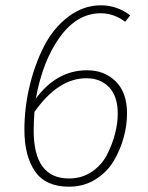

<svg xmlns="http://www.w3.org/2000/svg" viewBox="-20 -694 558 724"><path d="M308 -429Q374 -429 416.5 -387Q459 -345 459 -266Q459 -222 446.5 -176Q434 -130 409 -87.5Q384 -45 340 -17.5Q296 10 240 10Q152 10 112 -48Q72 -106 72 -205Q72 -287 91.5 -369Q111 -451 146 -519.5Q181 -588 237.5 -631Q294 -674 361 -674Q421 -674 471 -636L452 -612Q409 -644 360 -644Q271 -644 206 -554.5Q141 -465 115 -322Q194 -429 308 -429ZM240 -21Q289 -21 326.5 -46.5Q364 -72 384 -111.5Q404 -151 414 -190.5Q424 -230 424 -265Q424 -331 391.5 -365Q359 -399 306 -399Q199 -399 110 -272Q107 -236 107 -202Q107 -21 240 -21Z"/></svg>

Font: Fira Sans UltraLight
Style: Italic
Weight: 200
Italic angle: -8°
Designer: Carrois Corporate & Edenspiekermann AG
Foundry: Carrois Corporate GbR & Edenspiekermann AG
Version: Version 4.203;PS 004.203;hotconv 1.0.88;makeotf.lib2.5.64775